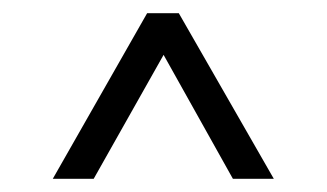

<svg xmlns="http://www.w3.org/2000/svg" viewBox="-20 -728 495 291"><path d="M333 -457 215 -668H241L122 -457H60L203 -708H251L395 -457Z"/></svg>

Font: Outfit Thin Light
Style: Regular
Weight: 300
Version: Version 1.100;gftools[0.9.27]